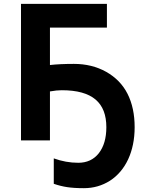

<svg xmlns="http://www.w3.org/2000/svg" viewBox="-20 -734 774 1004"><path d="M303.2 -262.2C463.9 -262.2 536.1 -196.3 536.1 -68.8C536.1 -11.7 522.9 33.7 496.6 67.4C470.2 100.6 434.6 117.2 389.2 117.2C345.7 117.2 303.2 109.4 261.2 94.2V227.1C285.2 235.4 308.6 241.2 331.5 244.6C354 248 383.3 250 418.9 250C468.8 250 514.2 236.8 555.2 210.9C636.7 158.2 684.1 58.1 684.1 -68.8C684.1 -135.7 671.9 -193.8 647 -243.2C622.1 -292.5 584.5 -330.6 535.2 -358.4C485.4 -386.2 429.2 -399.9 366.2 -399.9C317.9 -399.9 275.9 -397.9 241.2 -394V-589.8H539.1V-713.9H89.8V0H241.2V-255.9C265.1 -260.3 286.1 -262.2 303.2 -262.2Z"/></svg>

Font: Noto Reveo Sans
Style: Bold
Weight: 700
Designer: Monotype Design team
Foundry: Monotype Imaging Inc.
Version: Version 1.04